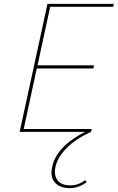

<svg xmlns="http://www.w3.org/2000/svg" viewBox="-20 -678 605 987"><path d="M562 -643H238L173 -342H463L460 -326H169L102 -15H452L448 0Q367 37 321 84.5Q275 132 265 181Q256 223 276 249Q296 275 341 275Q383 275 418 248L425 259Q384 289 339 289Q288 289 262.5 260.5Q237 232 248 181Q269 76 417 0H81L224 -658H565Z"/></svg>

Font: EauTest Thin
Style: Italic
Weight: 250
Italic angle: -12°
Designer: Christian Thalmann (Catharsis Fonts)
Version: Version 0.001;PS 000.001;hotconv 1.0.88;makeotf.lib2.5.64775